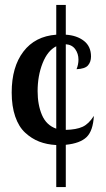

<svg xmlns="http://www.w3.org/2000/svg" viewBox="-20 -738 432 785"><path d="M210 26.9V-145Q171.4 -147 140.1 -159.2Q108.9 -171.4 82.8 -195.6Q56.6 -219.7 42.2 -261.7Q27.8 -303.7 27.8 -359.9Q27.8 -464.4 75.7 -527.1Q123.5 -589.8 210 -596.2V-717.8H249V-596.2Q294.4 -593.3 323.2 -570.8Q352.1 -548.3 352.1 -506.8Q352.1 -484.9 339.8 -470.7Q327.6 -456.5 293 -455.1Q300.8 -474.6 300.8 -494.1Q300.8 -518.6 287.6 -536.9Q274.4 -555.2 249 -557.1V-207Q292 -208 317.4 -219.5Q342.8 -231 363.8 -264.2Q360.4 -203.1 334 -177.5Q307.6 -151.9 249 -146V26.9ZM133.8 -365.2Q133.8 -309.6 151.6 -267.8Q169.4 -226.1 210 -211.9V-548.8Q174.3 -530.8 154.1 -479.5Q133.8 -428.2 133.8 -365.2Z"/></svg>

Font: Lobster Two
Style: Bold
Weight: 700
Designer: Pablo Impallari
Foundry: Pablo Impallari. www.impallari.com
Version: Version 1.006